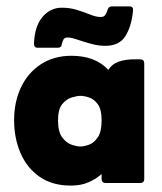

<svg xmlns="http://www.w3.org/2000/svg" viewBox="-20 -571 504 599"><path d="M97 -422Q86 -422 86 -435Q88 -489 112.5 -518Q137 -547 173 -547Q198 -547 220.5 -540Q243 -533 261.5 -525.5Q280 -518 293 -518Q303 -518 307 -522.5Q311 -527 315 -538Q318 -551 328 -551H384Q397 -551 395 -537Q390 -488 371 -458Q352 -428 308 -428Q287 -428 263.5 -434.5Q240 -441 221 -447.5Q202 -454 192 -454Q182 -454 178.5 -448.5Q175 -443 173 -434Q172 -422 160 -422ZM297 -28Q279 -12 255.5 -2Q232 8 201 8Q143 8 103.5 -19.5Q64 -47 44 -93.5Q24 -140 24 -196Q24 -253 45.5 -298.5Q67 -344 107.5 -370.5Q148 -397 203 -397Q277 -397 318 -353Q329 -371 350 -378.5Q371 -386 400 -386H417Q430 -386 430 -373V-13Q430 0 417 0H310Q297 0 297 -13ZM231 -114Q242 -114 257.5 -119.5Q273 -125 285 -142.5Q297 -160 297 -195Q297 -230 285 -246Q273 -262 257.5 -267Q242 -272 231 -272Q221 -272 204 -267Q187 -262 174 -246Q161 -230 161 -195Q161 -160 174 -142.5Q187 -125 203.5 -119.5Q220 -114 231 -114Z"/></svg>

Font: Zain Black
Style: Regular
Weight: 900
Designer: Zain,Boutros
Foundry: Mobile Telecommunications Company (Zain), 2024
Version: Version 1.50; ttfautohint (v1.8.4)